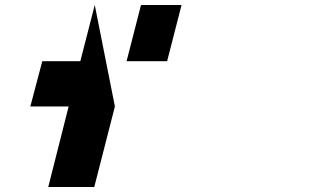

<svg xmlns="http://www.w3.org/2000/svg" viewBox="-20 -752 1290 772"><path d="M442 -324 361 -732 303 -506H150L102 -324H256L174 0H359ZM652 -506H489L547 -732H710Z"/></svg>

Font: Hussar Dziwak
Style: Regular
Weight: 400
Version: Version 1.022